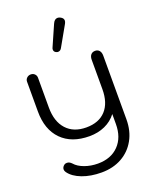

<svg xmlns="http://www.w3.org/2000/svg" viewBox="-183 -884 992 1235"><g transform="rotate(-20 313.0 -266.0)"><path d="M77 168Q70 158 70 148Q70 132 86 120Q92 115 104 115Q121 115 136 131Q158 157 200.5 172.5Q243 188 291 188Q381 188 433.5 134Q486 80 486 -12V-80Q455 -39 407 -17.5Q359 4 301 4Q179 4 110.5 -65.5Q42 -135 42 -259V-463Q42 -478 53 -488.5Q64 -499 80 -499Q96 -499 106.5 -488.5Q117 -478 117 -463V-259Q117 -163 165.5 -109.5Q214 -56 301 -56Q387 -56 434 -107Q481 -158 481 -252V-453Q481 -475 491.5 -487.5Q502 -500 521 -500Q539 -500 549.5 -487.5Q560 -475 560 -453V-17Q560 62 526.5 122.5Q493 183 433 216.5Q373 250 294 250Q220 250 162 228Q104 206 77 168ZM268 -600Q268 -607 271 -613L333 -754Q345 -782 366 -782Q376 -782 385 -777Q405 -767 405 -750Q405 -741 399 -730L321 -592Q312 -575 295 -575Q289 -575 283 -578Q268 -585 268 -600Z"/></g></svg>

Font: Kodchasan
Style: Regular
Weight: 400
Version: Version 1.000; ttfautohint (v1.6)